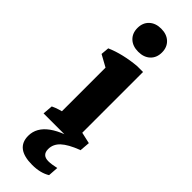

<svg xmlns="http://www.w3.org/2000/svg" viewBox="-247 -557 735 735"><g transform="rotate(45 121.0 -189.0)"><path d="M133.8 170.4Q44.4 170.4 44.4 102.1Q44.4 57.6 87.2 26.6Q129.9 -4.4 217.3 -22.9L223.1 0Q176.3 18.1 155.3 37.8Q134.3 57.6 134.3 84Q134.3 116.7 168 116.7Q184.1 116.7 210.4 110.8L207.5 152.3Q178.2 170.4 133.8 170.4ZM69.3 -2.9V-342.3L182.6 -351.6V-2.9ZM69.3 -251.5V-314L88.9 -280.8L21.5 -317.9L24.4 -351.1Q50.8 -362.8 83.7 -370.6Q116.7 -378.4 151.4 -381.3H182.6V-303.7ZM25.4 0 28.8 -41Q41 -46.9 55.7 -51.5Q70.3 -56.2 87.9 -60.1L69.3 -12.2V-88.9H182.6V-12.2L165.5 -56.2L228.5 -42L225.1 0ZM114.7 -422.9Q84.5 -422.9 66.4 -439.9Q48.3 -457 48.3 -485.4Q48.3 -513.7 66.4 -530.8Q84.5 -547.9 114.7 -547.9Q145 -547.9 163.1 -530.8Q181.2 -513.7 181.2 -485.4Q181.2 -457 163.1 -439.9Q145 -422.9 114.7 -422.9Z"/></g></svg>

Font: Markazi Text
Style: Regular
Weight: 400
Designer: Borna Izadpanah (Arabic designer), Fiona Ross (Arabic design director) and Florian Runge (Latin designer)
Foundry: Borna Izadpanah and Florian Runge
Version: Version 1.000